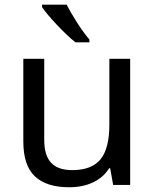

<svg xmlns="http://www.w3.org/2000/svg" viewBox="-20 -786 658 816"><path d="M168 -536.1V-190.9Q168 -126 197 -94.5Q226.1 -63 287.1 -63Q369.6 -63 407.2 -108.9Q444.8 -154.8 444.8 -256.8V-536.1H533.2V0H460.9L448.2 -70.8H443.8Q419.9 -32.2 376 -11.2Q332 9.8 273.9 9.8Q177.2 9.8 128.2 -36.6Q79.1 -83 79.1 -185.1V-536.1ZM359.9 -606H300.8Q264.2 -635.3 220.5 -681.9Q176.8 -728.5 158.7 -755.9V-766.1H263.7Q279.3 -733.9 308.1 -689.2Q336.9 -644.5 359.9 -618.2Z"/></svg>

Font: Noto Sans Historic
Style: Regular
Weight: 400
Designer: Monotype Design Team
Foundry: Monotype Imaging Inc.
Version: Version 0.71 uh